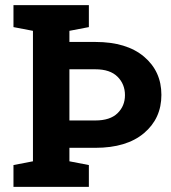

<svg xmlns="http://www.w3.org/2000/svg" viewBox="-20 -731 670 751"><path d="M32.7 0V-85.4L108.9 -100.1V-610.4L32.7 -625V-710.9H327.6V-625L251.5 -610.4V-566.9H353Q475.1 -566.9 543.2 -509.5Q611.3 -452.1 611.3 -359.9Q611.3 -267.6 543.2 -210.2Q475.1 -152.8 353 -152.8H251.5V-100.1L327.6 -85.4V0ZM251.5 -259.8H353Q410.6 -259.8 439.7 -288.1Q468.8 -316.4 468.8 -358.9Q468.8 -401.9 439.7 -430.9Q410.6 -460 353 -460H251.5Z"/></svg>

Font: Roboto Slab
Style: Bold
Weight: 700
Designer: Google
Version: Version 2.000; ttfautohint (v1.8.1.43-b0c9)